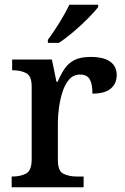

<svg xmlns="http://www.w3.org/2000/svg" viewBox="-20 -786 525 806"><path d="M29 0V-45H32Q66 -45 89.5 -57.5Q113 -70 113 -117V-423Q113 -467 90 -479Q67 -491 34 -491H31V-536H198L217 -443H222Q235 -473 250.5 -496.5Q266 -520 291.5 -533.5Q317 -547 360 -547Q416 -547 443 -527Q470 -507 470 -471Q470 -436 445.5 -414.5Q421 -393 368 -393Q368 -434 356.5 -453.5Q345 -473 316 -473Q288 -473 270 -452Q252 -431 242 -399Q232 -367 227.5 -333Q223 -299 223 -273V-112Q223 -68 246.5 -56.5Q270 -45 302 -45H331V0ZM181 -619Q203 -648 229 -690Q255 -732 271 -766H392V-756Q379 -739 350.5 -710Q322 -681 288.5 -652.5Q255 -624 227 -606H181Z"/></svg>

Font: Noto Serif Hentaigana Medium
Style: Regular
Weight: 500
Designer: Kazuhiro Yamada
Foundry: nipponia
Version: Version 1.000; ttfautohint (v1.8.4.7-5d5b)